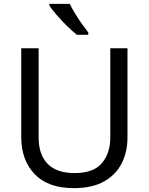

<svg xmlns="http://www.w3.org/2000/svg" viewBox="-20 -964 771 994"><path d="M640 -252Q640 -178 610 -118.5Q580 -59 518.5 -24.5Q457 10 362 10Q229 10 159.5 -62.5Q90 -135 90 -254V-714H180V-251Q180 -164 226.5 -116Q273 -68 367 -68Q464 -68 507.5 -119.5Q551 -171 551 -252V-714H640ZM341 -944Q352 -922 368.5 -894.5Q385 -867 403.5 -841Q422 -815 437 -796V-784H378Q355 -802 326 -830.5Q297 -859 272.5 -887.5Q248 -916 236 -934V-944Z"/></svg>

Font: Noto Sans Tagbanwa
Style: Regular
Weight: 400
Designer: Monotype Design Team
Foundry: Monotype Imaging Inc.
Version: Version 2.001; ttfautohint (v1.8.4.7-5d5b)